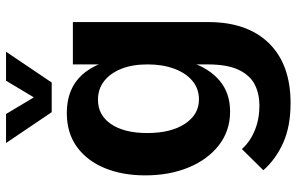

<svg xmlns="http://www.w3.org/2000/svg" viewBox="-193 -568 981 635"><g transform="rotate(-90 297.5 -250.5)"><path d="M274 220Q197 220 142.5 195.5Q88 171 52 130L122 59Q146 86 183.5 101.5Q221 117 266 117Q304 117 334.5 102Q365 87 383.5 49.5Q402 12 402 -55V-500H542V-52Q542 77 472 148.5Q402 220 274 220ZM246 20Q183 20 135.5 -16.5Q88 -53 61.5 -116.5Q35 -180 35 -261Q35 -336 59 -394.5Q83 -453 129 -486.5Q175 -520 241 -520Q336 -520 383 -449.5Q430 -379 430 -254Q430 -173 409.5 -111Q389 -49 348 -14.5Q307 20 246 20ZM286 -83Q322 -83 348 -105Q374 -127 388 -165.5Q402 -204 402 -253Q402 -303 387.5 -339.5Q373 -376 347 -396.5Q321 -417 285 -417Q234 -417 204.5 -373.5Q175 -330 175 -254Q175 -176 205.5 -129.5Q236 -83 286 -83ZM142 -721H238L293 -629L348 -721H444L342 -570H244Z"/></g></svg>

Font: Moderustic SemiBold
Style: Regular
Weight: 600
Designer: Tural Alisoy
Foundry: TAFT Foundry
Version: Version 2.120